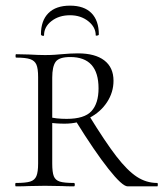

<svg xmlns="http://www.w3.org/2000/svg" viewBox="-20 -660 579 680"><path d="M242 0Q215 0 200 -1L139 -2L81 -1Q65 0 36 0Q34 0 34 -6Q34 -12 36 -12Q71 -12 87 -17Q103 -22 109 -36.5Q115 -51 115 -81V-387Q115 -417 109 -431Q103 -445 87 -450.5Q71 -456 37 -456Q35 -456 35 -462Q35 -468 37 -468L82 -467Q118 -465 139 -465Q158 -465 173 -466Q188 -467 198 -468Q230 -471 256 -471Q317 -471 349.5 -446Q382 -421 382 -374Q382 -333 359 -298Q336 -263 296.5 -242.5Q257 -222 209 -222Q177 -222 154 -226L153 -246Q178 -239 216 -239Q279 -239 304 -266.5Q329 -294 329 -347Q329 -458 229 -458Q189 -458 177 -441Q165 -424 165 -385V-81Q165 -50 170.5 -36Q176 -22 191.5 -17Q207 -12 242 -12Q245 -12 245 -6Q245 0 242 0ZM537 0H432Q413 0 364 -62Q315 -124 248 -232L294 -253Q353 -157 392 -106.5Q431 -56 464.5 -34Q498 -12 537 -12Q539 -12 539 -6Q539 0 537 0ZM133 -533Q130 -533 127.5 -534.5Q125 -536 125 -538Q125 -587 151.5 -613.5Q178 -640 228 -640Q278 -640 304 -613.5Q330 -587 330 -538Q330 -535 324.5 -534Q319 -533 319 -535Q319 -564 292.5 -585Q266 -606 228 -606Q189 -606 162.5 -585.5Q136 -565 136 -535Q136 -533 133 -533Z"/></svg>

Font: Cormorant Unicase Light
Style: Regular
Weight: 300
Designer: Christian Thalmann (Catharsis Fonts)
Foundry: Catharsis Fonts
Version: Version 4.000